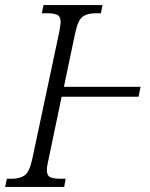

<svg xmlns="http://www.w3.org/2000/svg" viewBox="-39 -734 589 754"><path d="M-19 0 -12 -32H7Q39 -32 58 -45.5Q77 -59 88 -111L193 -605Q195 -617 197 -628.5Q199 -640 199 -648Q199 -670 185 -676Q171 -682 145 -682H125L132 -714H364L357 -682H337Q304 -682 285.5 -668.5Q267 -655 256 -603L212 -393H513L505 -354H203L152 -110Q149 -97 147 -85.5Q145 -74 145 -66Q145 -44 159 -38Q173 -32 199 -32H219L213 0Z"/></svg>

Font: Noto Serif Condensed Light
Style: Italic
Weight: 300
Width: 3
Italic angle: -12°
Designer: Monotype Design Team
Foundry: Monotype Imaging Inc.
Version: Version 2.014; ttfautohint (v1.8.4.7-5d5b)